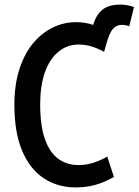

<svg xmlns="http://www.w3.org/2000/svg" viewBox="-20 -806 607 841"><path d="M311 15Q233 15 172 -25Q111 -65 77 -145.5Q43 -226 43 -347Q43 -435 65 -503Q87 -571 125 -616.5Q163 -662 211.5 -685.5Q260 -709 313 -709Q333 -709 351.5 -706Q370 -703 388 -697Q399 -732 415.5 -751Q432 -770 455 -778Q478 -786 508 -786Q521 -786 537.5 -783Q554 -780 567 -775L546 -691Q539 -694 530.5 -695.5Q522 -697 513 -697Q498 -697 486 -689Q474 -681 465.5 -666Q457 -651 450 -628L436 -579Q405 -596 377.5 -603.5Q350 -611 324 -611Q274 -611 235.5 -579Q197 -547 176.5 -488.5Q156 -430 156 -349Q156 -255 177 -196Q198 -137 236 -110Q274 -83 324 -83Q357 -83 387.5 -92.5Q418 -102 450 -120L479 -31Q439 -8 398.5 3.5Q358 15 311 15Z"/></svg>

Font: Ubuntu Sans Mono Medium
Style: Regular
Weight: 500
Monospace: yes
Designer: Dalton Maag Ltd
Foundry: Dalton Maag Ltd
Version: Version 1.006